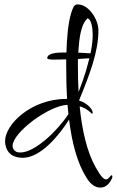

<svg xmlns="http://www.w3.org/2000/svg" viewBox="-20 -753 529 870"><path d="M435 97C470 97 485 61 489 51V47C489 43 488 41 486 41C481 41 472 60 461 60C450 60 437 47 414 6C375 -63 352 -159 341 -271C358 -267 374 -258 391 -243C393 -240 395 -238 397 -238C399 -238 400 -239 400 -242C400 -257 380 -279 353 -292L339 -297V-300C386 -415 426 -518 426 -615C426 -664 383 -733 332 -733C324 -733 318 -730 314 -723C297 -691 287 -631 283 -562C282 -547 282 -531 281 -515C275 -515 270 -515 265 -515C241 -515 194 -513 194 -489C194 -484 213 -483 216 -483C233 -483 253 -483 274 -484C276 -484 278 -484 280 -484C280 -475 280 -466 280 -457C280 -405 281 -354 284 -305H283C119 -305 3 -188 3 -114C3 -102 5 -38 83 -38C165 -38 248 -140 293 -211C306 -106 330 -13 373 54C391 83 412 97 435 97ZM335 -514C335 -523 336 -533 337 -542C341 -601 353 -650 377 -670C393 -665 400 -632 400 -593C400 -572 397 -547 393 -526C392 -521 391 -516 390 -511C386 -512 381 -512 376 -512C369 -513 358 -513 344 -514C341 -514 338 -514 335 -514ZM336 -336C334 -373 333 -412 333 -452C333 -463 333 -474 333 -485C334 -485 336 -485 337 -486C355 -487 371 -488 385 -489C380 -469 375 -450 370 -433C361 -404 350 -372 336 -336ZM72 -62C67 -62 61 -63 56 -64C43 -71 37 -80 37 -92C37 -152 201 -275 286 -278L290 -236C242 -162 139 -62 72 -62Z"/></svg>

Font: Comforter
Style: Regular
Weight: 400
Designer: Robert E. Leuschke
Foundry: Robert E. Leuschke
Version: Version 1.013; ttfautohint (v1.8.3)